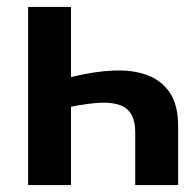

<svg xmlns="http://www.w3.org/2000/svg" viewBox="-20 -533 563 553"><path d="M184.5 -311Q251 -327.5 307.5 -329.8Q364 -332 405.2 -316.2Q446.5 -300.5 469.8 -265Q493 -229.5 493 -170.5V0H369.5V-151.5Q369.5 -183 359 -202.2Q348.5 -221.5 326.2 -230Q304 -238.5 269 -237Q234 -235.5 184.5 -225.5V0H61V-513H184.5Z"/></svg>

Font: Lato 2
Style: Bold
Weight: 700
Designer: Lukasz Dziedzic with Adam Twardoch and Botio Nikoltchev
Foundry: tyPoland Lukasz Dziedzic
Version: Version 2.015; 2015-08-06; http://www.latofonts.com/